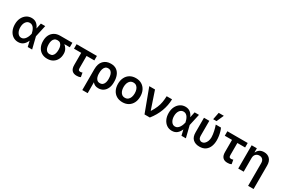

<svg xmlns="http://www.w3.org/2000/svg" viewBox="127 -2240 5732 3902"><g transform="rotate(30 2993.0 -289.0)"><path d="M276.4 11.7Q207.5 11.2 155 -25.1Q102.5 -61.5 73 -125.5Q43.5 -189.5 43.5 -272.5Q43.5 -355.5 74.5 -418.5Q105.5 -481.4 158.7 -517.1Q211.9 -552.7 279.3 -552.7Q348.1 -552.7 394.8 -515.4Q441.4 -478 465.3 -417.5H467.3L494.6 -545.9H596.7L536.6 -272.9L604.5 0H501L470.7 -128.9H468.3Q444.3 -67.9 397.5 -28.1Q350.6 11.7 276.4 11.7ZM437 -272.9 436.5 -274.4Q431.2 -300.8 421.1 -330.8Q411.1 -360.8 394.8 -387.2Q378.4 -413.6 354 -430.4Q329.6 -447.3 295.4 -447.3Q237.8 -447.3 203.6 -398.4Q169.4 -349.6 169.4 -272.9Q169.4 -196.3 203.1 -146Q236.8 -95.7 291 -95.7Q323.2 -95.7 347.9 -113Q372.6 -130.4 390.4 -157.5Q408.2 -184.6 419.7 -215.1Q431.2 -245.6 436.5 -271.5Z M709.5 -258.8V-269.5Q709.5 -343.3 738.5 -401.9Q767.6 -460.4 823.5 -494.4Q879.4 -528.3 959 -528.3H1244.1V-422.9H1116.2Q1155.3 -393.1 1179.9 -347.9Q1204.6 -302.7 1204.6 -249V-238.3Q1204.6 -170.4 1176 -114Q1147.5 -57.6 1093 -23.9Q1038.6 9.8 960.4 9.8Q880.4 9.8 824.2 -25.6Q768.1 -61 738.8 -121.6Q709.5 -182.1 709.5 -258.8ZM841.8 -269.5V-258.8Q841.8 -213.9 853.3 -176.8Q864.7 -139.6 890.9 -117.7Q917 -95.7 960.4 -95.7Q1001.5 -95.7 1025.9 -117.7Q1050.3 -139.6 1061.3 -176.8Q1072.3 -213.9 1072.3 -258.8V-269.5Q1072.3 -311 1061.3 -345.7Q1050.3 -380.4 1025.6 -401.6Q1001 -422.9 960 -422.9H959Q916.5 -422.9 890.9 -401.9Q865.2 -380.9 853.5 -345.9Q841.8 -311 841.8 -269.5Z M1809.6 -545.9V-440.9H1627.4V-154.3Q1627.9 -117.2 1642.8 -106.9Q1657.7 -96.7 1677.7 -96.7Q1692.9 -96.7 1703.6 -99.9Q1714.4 -103 1725.1 -106.9L1742.7 -9.8Q1719.2 2.4 1697.5 6.1Q1675.8 9.8 1648.4 9.8Q1578.6 9.8 1540.3 -30.5Q1502 -70.8 1502 -156.7V-440.9H1332.5V-545.9Z M1898.9 203.1V-285.6Q1898.9 -417 1964.6 -484.9Q2030.3 -552.7 2137.2 -552.7Q2220.7 -552.7 2273.7 -514.4Q2326.7 -476.1 2351.8 -410.4Q2377 -344.7 2376.5 -262.7V-252.9Q2377 -174.8 2350.6 -115.7Q2324.2 -56.6 2275.4 -23.4Q2226.6 9.8 2158.7 9.8Q2112.8 9.8 2080.1 -6.3Q2047.4 -22.5 2024.4 -51.8L2025.4 203.1ZM2023.4 -242.2Q2024.4 -209.5 2034.9 -175.5Q2045.4 -141.6 2069.6 -118.7Q2093.8 -95.7 2136.7 -95.7Q2178.7 -95.7 2203.6 -118.4Q2228.5 -141.1 2239.3 -177Q2250 -212.9 2250 -252.9V-262.7Q2250 -312.5 2238.5 -353.5Q2227.1 -394.5 2201.7 -418.9Q2176.3 -443.4 2134.3 -443.4Q2094.2 -443.4 2069.8 -419.7Q2045.4 -396 2034.2 -357.9Q2022.9 -319.8 2023.4 -276.4Z M2724.6 10.7Q2645 10.7 2586.2 -24.4Q2527.3 -59.6 2495.4 -122.8Q2463.4 -186 2463.4 -270.5Q2463.4 -355 2495.4 -418.5Q2527.3 -481.9 2586.2 -517.3Q2645 -552.7 2724.6 -552.7Q2804.7 -552.7 2863.3 -517.3Q2921.9 -481.9 2954.1 -418.5Q2986.3 -355 2986.3 -270.5Q2986.3 -186 2954.1 -122.8Q2921.9 -59.6 2863.3 -24.4Q2804.7 10.7 2724.6 10.7ZM2725.1 -92.8Q2769 -92.8 2798.1 -116.5Q2827.1 -140.1 2841.6 -180.7Q2856 -221.2 2856 -270.5Q2856 -320.8 2841.6 -361.3Q2827.1 -401.9 2798.1 -425.5Q2769 -449.2 2725.1 -449.2Q2681.2 -449.2 2652.1 -425.5Q2623 -401.9 2608.4 -361.3Q2593.8 -320.8 2593.8 -270.5Q2593.8 -221.2 2608.4 -180.7Q2623 -140.1 2652.1 -116.5Q2681.2 -92.8 2725.1 -92.8Z M3241.7 0 3038.1 -545.9H3172.9L3313.5 -128.9H3319.3Q3368.7 -208 3395.3 -273.2Q3421.9 -338.4 3432.9 -403.1Q3443.8 -467.8 3446.8 -545.9H3572.8Q3570.8 -403.8 3518.6 -263.9Q3466.3 -124 3366.7 0Z M3884.3 11.7Q3815.4 11.2 3762.9 -25.1Q3710.4 -61.5 3680.9 -125.5Q3651.4 -189.5 3651.4 -272.5Q3651.4 -355.5 3682.4 -418.5Q3713.4 -481.4 3766.6 -517.1Q3819.8 -552.7 3887.2 -552.7Q3956.1 -552.7 4002.7 -515.4Q4049.3 -478 4073.2 -417.5H4075.2L4102.5 -545.9H4204.6L4144.5 -272.9L4212.4 0H4108.9L4078.6 -128.9H4076.2Q4052.2 -67.9 4005.4 -28.1Q3958.5 11.7 3884.3 11.7ZM4044.9 -272.9 4044.4 -274.4Q4039.1 -300.8 4029.1 -330.8Q4019 -360.8 4002.7 -387.2Q3986.3 -413.6 3961.9 -430.4Q3937.5 -447.3 3903.3 -447.3Q3845.7 -447.3 3811.5 -398.4Q3777.3 -349.6 3777.3 -272.9Q3777.3 -196.3 3811 -146Q3844.7 -95.7 3898.9 -95.7Q3931.2 -95.7 3955.8 -113Q3980.5 -130.4 3998.3 -157.5Q4016.1 -184.6 4027.6 -215.1Q4039.1 -245.6 4044.4 -271.5Z M4322.3 -545.9H4447.3V-204.6Q4447.3 -142.6 4471.7 -118.7Q4496.1 -94.7 4527.3 -94.7Q4565.4 -94.7 4593.8 -120.4Q4622.1 -146 4637.9 -187.7Q4653.8 -229.5 4653.3 -277.3Q4651.9 -340.8 4636.2 -412.8Q4620.6 -484.9 4598.6 -545.9H4720.7Q4735.8 -516.1 4748.8 -472.2Q4761.7 -428.2 4769.5 -377.9Q4777.3 -327.6 4777.3 -277.3Q4777.3 -198.7 4752 -133.5Q4726.6 -68.4 4672.4 -29.3Q4618.2 9.8 4531.2 9.8Q4437.5 9.8 4379.6 -42Q4321.8 -93.8 4322.3 -206.1ZM4498.5 -613.8 4531.7 -781.7H4651.9L4577.1 -613.8Z M5348.1 -545.9V-440.9H5166V-154.3Q5166.5 -117.2 5181.4 -106.9Q5196.3 -96.7 5216.3 -96.7Q5231.4 -96.7 5242.2 -99.9Q5252.9 -103 5263.7 -106.9L5281.2 -9.8Q5257.8 2.4 5236.1 6.1Q5214.4 9.8 5187 9.8Q5117.2 9.8 5078.9 -30.5Q5040.5 -70.8 5040.5 -156.7V-440.9H4871.1V-545.9Z M5568.8 -319.3V0H5440.9V-545.9H5563V-452.6H5569.8Q5588.9 -498.5 5630.4 -525.6Q5671.9 -552.7 5732.9 -552.7Q5817.4 -552.7 5868.4 -499.3Q5919.4 -445.8 5919.4 -347.2V204.1H5790.5V-327.1Q5790.5 -381.8 5762.5 -412.8Q5734.4 -443.8 5684.6 -443.8Q5634.3 -443.8 5601.8 -411.1Q5569.3 -378.4 5568.8 -319.3Z"/></g></svg>

Font: Inter Semi Bold
Style: Regular
Weight: 600
Designer: Rasmus Andersson
Foundry: rsms
Version: Version 4.000;git-e0f93cc